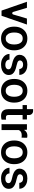

<svg xmlns="http://www.w3.org/2000/svg" viewBox="1438 -2066 632 3547"><g transform="rotate(90 1753.5 -293.0)"><path d="M323 -475H434L272 -6H176L13 -475H125L201 -221Q206 -203 224.5 -203Q243 -203 248 -221Z M910 -244V-235Q910 -167 884 -113Q858 -59 809.5 -28Q761 3 692 3Q623 3 574 -28Q525 -59 499 -113Q473 -167 473 -235V-244Q473 -313 499 -366.5Q525 -420 574 -451.5Q623 -483 691 -483Q760 -483 809 -451.5Q858 -420 884 -366.5Q910 -313 910 -244ZM802 -235V-244Q802 -286 790.5 -320.5Q779 -355 754.5 -376Q730 -397 691 -397Q652 -397 627.5 -376Q603 -355 592 -320.5Q581 -286 581 -244V-235Q581 -194 592.5 -159.5Q604 -125 628.5 -104Q653 -83 692 -83Q730 -83 754.5 -104Q779 -125 790.5 -159.5Q802 -194 802 -235Z M1366 -139Q1366 -97 1342.5 -65Q1319 -33 1276.5 -15Q1234 3 1176 3Q1111 3 1067 -20Q1023 -43 1000 -78.5Q977 -114 977 -153H1081Q1082 -125 1096.5 -108Q1111 -91 1132 -83.5Q1153 -76 1177 -76Q1205 -76 1223 -83.5Q1241 -91 1251 -104Q1261 -117 1261 -133Q1261 -148 1253.5 -160Q1246 -172 1224 -182.5Q1202 -193 1160 -202Q1111 -212 1073 -229.5Q1035 -247 1014 -274.5Q993 -302 993 -341Q993 -379 1014.5 -411.5Q1036 -444 1077 -463.5Q1118 -483 1174 -483Q1233 -483 1275.5 -463.5Q1318 -444 1341 -410.5Q1364 -377 1364 -334H1256Q1256 -362 1235.5 -383Q1215 -404 1174 -404Q1148 -404 1131 -395.5Q1114 -387 1105.5 -374Q1097 -361 1097 -346Q1097 -331 1105.5 -319.5Q1114 -308 1134.5 -299.5Q1155 -291 1192 -283Q1246 -272 1285 -254.5Q1324 -237 1345 -209Q1366 -181 1366 -139Z M1876 -244V-235Q1876 -167 1850 -113Q1824 -59 1775.5 -28Q1727 3 1658 3Q1589 3 1540 -28Q1491 -59 1465 -113Q1439 -167 1439 -235V-244Q1439 -313 1465 -366.5Q1491 -420 1540 -451.5Q1589 -483 1657 -483Q1726 -483 1775 -451.5Q1824 -420 1850 -366.5Q1876 -313 1876 -244ZM1768 -235V-244Q1768 -286 1756.5 -320.5Q1745 -355 1720.5 -376Q1696 -397 1657 -397Q1618 -397 1593.5 -376Q1569 -355 1558 -320.5Q1547 -286 1547 -244V-235Q1547 -194 1558.5 -159.5Q1570 -125 1594.5 -104Q1619 -83 1658 -83Q1696 -83 1720.5 -104Q1745 -125 1756.5 -159.5Q1768 -194 1768 -235Z M2191 -90V-7Q2178 -3 2161 0Q2144 3 2121 3Q2085 3 2057 -10Q2029 -23 2013 -52Q1997 -81 1997 -130V-395H1922V-475H1997V-589H2031Q2062 -589 2083.5 -567.5Q2105 -546 2105 -515V-475H2188V-395H2105V-138Q2105 -116 2111 -105Q2117 -94 2128.5 -90Q2140 -86 2154 -86Q2165 -86 2175 -87.5Q2185 -89 2191 -90Z M2525 -478 2524 -376Q2514 -377 2503 -378Q2492 -379 2481 -379Q2445 -379 2421.5 -366.5Q2398 -354 2386 -330Q2385 -328 2383 -322V-6H2275V-475H2377L2380 -420Q2393 -441 2409 -456Q2441 -483 2487 -483Q2496 -483 2507.5 -481.5Q2519 -480 2525 -478Z M3013 -244V-235Q3013 -167 2987 -113Q2961 -59 2912.5 -28Q2864 3 2795 3Q2726 3 2677 -28Q2628 -59 2602 -113Q2576 -167 2576 -235V-244Q2576 -313 2602 -366.5Q2628 -420 2677 -451.5Q2726 -483 2794 -483Q2863 -483 2912 -451.5Q2961 -420 2987 -366.5Q3013 -313 3013 -244ZM2905 -235V-244Q2905 -286 2893.5 -320.5Q2882 -355 2857.5 -376Q2833 -397 2794 -397Q2755 -397 2730.5 -376Q2706 -355 2695 -320.5Q2684 -286 2684 -244V-235Q2684 -194 2695.5 -159.5Q2707 -125 2731.5 -104Q2756 -83 2795 -83Q2833 -83 2857.5 -104Q2882 -125 2893.5 -159.5Q2905 -194 2905 -235Z M3469 -139Q3469 -97 3445.5 -65Q3422 -33 3379.5 -15Q3337 3 3279 3Q3214 3 3170 -20Q3126 -43 3103 -78.5Q3080 -114 3080 -153H3184Q3185 -125 3199.5 -108Q3214 -91 3235 -83.5Q3256 -76 3280 -76Q3308 -76 3326 -83.5Q3344 -91 3354 -104Q3364 -117 3364 -133Q3364 -148 3356.5 -160Q3349 -172 3327 -182.5Q3305 -193 3263 -202Q3214 -212 3176 -229.5Q3138 -247 3117 -274.5Q3096 -302 3096 -341Q3096 -379 3117.5 -411.5Q3139 -444 3180 -463.5Q3221 -483 3277 -483Q3336 -483 3378.5 -463.5Q3421 -444 3444 -410.5Q3467 -377 3467 -334H3359Q3359 -362 3338.5 -383Q3318 -404 3277 -404Q3251 -404 3234 -395.5Q3217 -387 3208.5 -374Q3200 -361 3200 -346Q3200 -331 3208.5 -319.5Q3217 -308 3237.5 -299.5Q3258 -291 3295 -283Q3349 -272 3388 -254.5Q3427 -237 3448 -209Q3469 -181 3469 -139Z"/></g></svg>

Font: Placeholder Sans Medium
Style: Regular
Weight: 500
Designer: The Branx Europe S.L
Version: Version 1.006;Fontself Maker 3.5.7